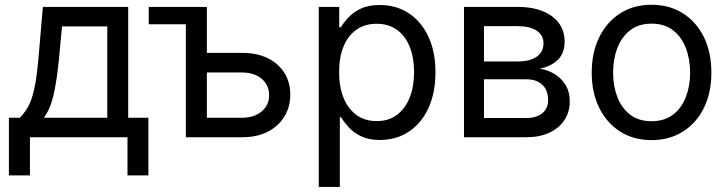

<svg xmlns="http://www.w3.org/2000/svg" viewBox="-20 -564 2989 789"><path d="M16.6 156.7V-80.1H61.5Q78.1 -97.2 90.6 -117.2Q103 -137.2 111.8 -164.6Q120.6 -191.9 127 -231.2Q133.3 -270.5 138.2 -326.2L156.2 -535.6H506.8V-80.1H589.8V156.7H503.9V0H103V156.7ZM160.2 -80.1H420.9V-455.6H234.9L222.7 -326.2Q214.8 -241.7 201.4 -179.7Q188 -117.7 160.2 -80.1Z M591.3 -464.4V-535.6H782.7V-464.4ZM817.4 -346.7H975.1Q1037.1 -346.7 1081.3 -324.5Q1125.5 -302.2 1149.2 -263.7Q1172.9 -225.1 1172.9 -175.3Q1172.9 -125.5 1149.2 -85.9Q1125.5 -46.4 1081.3 -23.2Q1037.1 0 975.1 0H743.7V-535.6H830.1V-80.1H974.1Q1023.9 -80.1 1054.9 -105.7Q1085.9 -131.3 1085.9 -172.4Q1085.9 -214.8 1054.9 -240.5Q1023.9 -266.1 974.1 -266.1H817.4Z M1290 204.1V-535.6H1374V-452.1H1380.9Q1392.6 -471.7 1412.1 -492.7Q1431.6 -513.7 1462.9 -528.6Q1494.1 -543.5 1540.5 -543.5Q1608.4 -543.5 1659.9 -509.5Q1711.4 -475.6 1740.5 -413.3Q1769.5 -351.1 1769.5 -267.1Q1769.5 -182.6 1740.7 -120.1Q1711.9 -57.6 1660.4 -23.2Q1608.9 11.2 1541 11.2Q1495.1 11.2 1464.1 -3.9Q1433.1 -19 1413.3 -40.8Q1393.6 -62.5 1381.3 -82.5H1376.5V204.1ZM1527.8 -66.4Q1577.1 -66.4 1611.3 -92Q1645.5 -117.7 1663.6 -163.1Q1681.6 -208.5 1681.6 -267.6Q1681.6 -326.7 1663.8 -371.3Q1646 -416 1611.6 -441.2Q1577.1 -466.3 1527.8 -466.3Q1478.5 -466.3 1443.8 -441.4Q1409.2 -416.5 1391.4 -372.1Q1373.5 -327.6 1373.5 -267.6Q1373.5 -208 1391.6 -162.6Q1409.7 -117.2 1444.3 -91.8Q1479 -66.4 1527.8 -66.4Z M1886.7 0V-535.6H2107.4Q2195.8 -535.6 2248 -497.3Q2300.3 -459 2300.3 -393.1Q2300.3 -345.7 2272.7 -318.6Q2245.1 -291.5 2198.2 -281.7Q2229 -277.3 2257.1 -261Q2285.2 -244.6 2303.2 -216.3Q2321.3 -188 2321.3 -146.5Q2321.3 -104 2299.6 -70.8Q2277.8 -37.6 2237.8 -18.8Q2197.8 0 2141.6 0ZM1968.8 -79.1H2141.6Q2184.6 -79.1 2208.5 -98.6Q2232.4 -118.2 2232.4 -152.3Q2232.4 -193.4 2208.5 -215.8Q2184.6 -238.3 2141.6 -238.3H1968.8ZM1968.8 -311.5H2108.9Q2158.2 -311.5 2185.8 -331.3Q2213.4 -351.1 2213.4 -386.2Q2213.4 -419.4 2185.3 -438Q2157.2 -456.5 2107.4 -456.5H1968.8Z M2657.2 11.7Q2584 11.7 2528.8 -23.2Q2473.6 -58.1 2442.6 -120.6Q2411.6 -183.1 2411.6 -265.1Q2411.6 -348.6 2442.6 -411.4Q2473.6 -474.1 2528.8 -509.3Q2584 -544.4 2657.2 -544.4Q2731 -544.4 2786.4 -509.3Q2841.8 -474.1 2872.6 -411.4Q2903.3 -348.6 2903.3 -265.1Q2903.3 -183.1 2872.6 -120.6Q2841.8 -58.1 2786.4 -23.2Q2731 11.7 2657.2 11.7ZM2657.2 -65.9Q2710.4 -65.9 2745.6 -92.8Q2780.8 -119.6 2798.3 -164.8Q2815.9 -210 2815.9 -265.1Q2815.9 -321.3 2798.3 -366.9Q2780.8 -412.6 2745.6 -439.7Q2710.4 -466.8 2657.2 -466.8Q2604.5 -466.8 2569.6 -439.7Q2534.7 -412.6 2517.1 -366.9Q2499.5 -321.3 2499.5 -265.1Q2499.5 -210 2517.1 -164.8Q2534.7 -119.6 2569.6 -92.8Q2604.5 -65.9 2657.2 -65.9Z"/></svg>

Font: Inter 20pt
Style: Regular
Weight: 400
Version: Version 4.001;git-66647c0bb